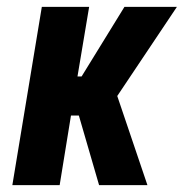

<svg xmlns="http://www.w3.org/2000/svg" viewBox="-20 -540 540 560"><path d="M16 0 102 -520H240L206 -317H218L343 -520H496L322 -260L410 0H269L210 -203H187L154 0Z"/></svg>

Font: Iosevka Curly Heavy
Style: Italic
Weight: 900
Italic angle: -9°
Monospace: yes
Designer: Belleve Invis
Foundry: Belleve Invis
Version: Version 22.1.2; ttfautohint (v1.8.4)